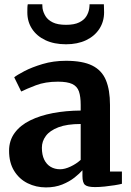

<svg xmlns="http://www.w3.org/2000/svg" viewBox="-20 -846 599 878"><path d="M190 11Q145 11 106.5 -8Q68 -27 44.8 -64.5Q21.5 -102 21.5 -156.5Q21.5 -203.5 47 -238.2Q72.5 -273 117.5 -295.2Q162.5 -317.5 221.8 -328.8Q281 -340 349 -340.5V-366Q349 -404.5 341 -427.8Q333 -451 310.5 -461.8Q288 -472.5 245 -472.5Q187 -472.5 144 -456Q101 -439.5 77 -427.5L45 -492.5Q57 -502.5 91.2 -520.5Q125.5 -538.5 174.8 -553.2Q224 -568 281.5 -568Q358 -568 401.8 -546.2Q445.5 -524.5 464.2 -479.8Q483 -435 483 -366V-61.5H537.5V-5.5Q526 -2.5 504.5 1Q483 4.5 458.8 7Q434.5 9.5 414.5 9.5Q380.5 9.5 368.8 -0.5Q357 -10.5 357 -41V-67.5Q344.5 -53 321 -34.2Q297.5 -15.5 264.5 -2.2Q231.5 11 190 11ZM255 -72Q276.5 -72 303 -84.5Q329.5 -97 349 -115V-279Q286.5 -279 247.2 -264Q208 -249 189.8 -224.5Q171.5 -200 171.5 -170.5Q171.5 -138 182.2 -116Q193 -94 211.8 -83Q230.5 -72 255 -72ZM282 -643.5Q227.5 -643.5 187.8 -662.2Q148 -681 126.5 -714Q105 -747 105 -789Q105 -798 105.2 -809.2Q105.5 -820.5 107 -826.5H173.5Q173.5 -823 173.8 -818.2Q174 -813.5 174.5 -808Q177.5 -789.5 188.2 -772Q199 -754.5 221.5 -743.5Q244 -732.5 282 -732.5Q319.5 -732.5 342 -743.5Q364.5 -754.5 375 -771.8Q385.5 -789 388 -807.5Q389 -813 389.2 -818Q389.5 -823 389.5 -826.5H455Q455 -820.5 455.5 -809.2Q456 -798 456 -789.5Q456 -747.5 434.5 -714.2Q413 -681 373.8 -662.2Q334.5 -643.5 282 -643.5Z"/></svg>

Font: Merriweather Light 18pt
Style: Bold
Weight: 700
Version: Version 2.100